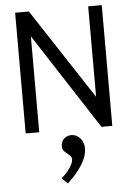

<svg xmlns="http://www.w3.org/2000/svg" viewBox="-60 -667 682 987"><g transform="rotate(-5 281.5 -174.0)"><path d="M56 0V-623H127L433 -156V-623H503V0H447L126 -495V0ZM250 275 220 246Q247 223 264.5 197Q282 171 282 153Q282 140 270 130.5Q258 121 246.5 110Q235 99 235 82Q235 60 250 44.5Q265 29 290 29Q315 29 334 50Q353 71 353 104Q353 141 327 184Q301 227 250 275Z"/></g></svg>

Font: Inconsolata SemiExpanded
Style: Regular
Weight: 400
Width: 6
Monospace: yes
Designer: Raph Levien, Cyreal, Brenton Simpson
Foundry: Raph Levien, Cyreal, Google
Version: Version 3.100; ttfautohint (v1.8.4.7-5d5b)